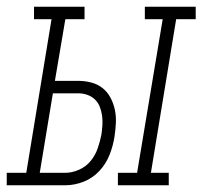

<svg xmlns="http://www.w3.org/2000/svg" viewBox="-63 -550 601 570"><path d="M287 0V-37H344L420 -493H367V-530H518V-493H460L385 -37H438V0ZM-43 0V-37H15L90 -493H38V-530H188V-493H131L100 -310H169Q189 -310 208 -305Q227 -300 241.5 -288.5Q256 -277 265 -260Q274 -243 278 -224Q282 -205 281 -185Q280 -165 277 -145Q273 -118 262.5 -91Q252 -64 232 -42.5Q212 -21 185 -10.5Q158 0 131 0ZM131 -37Q151 -37 171.5 -46Q192 -55 206 -72Q220 -89 227 -109.5Q234 -130 238 -150Q240 -164 241 -178.5Q242 -193 240 -207Q238 -221 233 -233.5Q228 -246 218.5 -255Q209 -264 196 -268.5Q183 -273 169 -273H94L55 -37Z"/></svg>

Font: Iosevka Curly Slab XLtObl
Style: Regular
Weight: 200
Italic angle: -9°
Monospace: yes
Designer: Belleve Invis
Foundry: Belleve Invis
Version: Version 11.1.0; ttfautohint (v1.8.3)